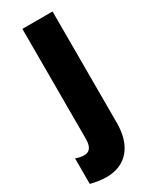

<svg xmlns="http://www.w3.org/2000/svg" viewBox="-243 -603 714 893"><g transform="rotate(-30 113.5 -156.5)"><path d="M46 240C153 240 213 166 213 45V-553H51V37C51 79 37 100 7 100C-7 100 -22 97 -38 91V228C-20 234 22 240 46 240Z"/></g></svg>

Font: Noto Sans Arabic ExtCond Blk
Style: Regular
Weight: 900
Width: 2
Designer: Monotype Design Team, Nadine Chahine, Nizar Qandah and Khaled Hosny
Foundry: Monotype Imaging Inc.
Version: Version 2.012